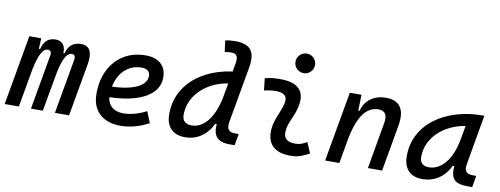

<svg xmlns="http://www.w3.org/2000/svg" viewBox="-62 -1067 3640 1399"><g transform="rotate(10 1758.0 -367.0)"><path d="M188.5 -517.6 182.1 -384.3 114.3 0H9.3L100.6 -517.6ZM203.6 0 274.9 -404.3Q282.2 -444.3 249.5 -444.3Q219.2 -444.3 195.8 -391.6Q172.4 -338.9 157.2 -242.7L168.9 -439H193.8Q206.1 -486.8 231.2 -507.1Q256.3 -527.3 292 -527.3Q337.4 -527.3 355.7 -494.6Q374 -461.9 361.3 -390.6L291.5 0ZM554.7 -390.6 485.8 0H380.9L452.1 -404.3Q455.6 -423.3 449.7 -433.8Q443.8 -444.3 428.2 -444.3Q396 -444.3 372.8 -391.6Q349.6 -338.9 335 -242.7L341.8 -439H374.5Q387.7 -487.3 415.3 -507.3Q442.9 -527.3 481.9 -527.3Q578.6 -527.3 554.7 -390.6Z M872.6 -83Q911.6 -83 956.1 -95.2Q1000.5 -107.4 1041.5 -129.4L1075.2 -45.9Q1027.3 -19.5 972.7 -4.9Q918 9.8 868.2 9.8Q767.6 9.8 711.2 -43Q654.8 -95.7 654.8 -189.9Q654.8 -291.5 693.1 -367.2Q731.4 -442.9 800.3 -485.1Q869.1 -527.3 960.9 -527.3Q1033.2 -527.3 1073.5 -491.2Q1113.8 -455.1 1113.8 -390.6Q1113.8 -294.9 1015.9 -239.7Q918 -184.6 742.7 -181.2L732.4 -259.3Q863.3 -261.2 936.3 -293.9Q1009.3 -326.7 1009.3 -384.3Q1009.3 -407.7 993.2 -421.1Q977.1 -434.6 947.3 -434.6Q889.2 -434.6 845 -404.8Q800.8 -375 776.1 -321.3Q751.5 -267.6 751 -195.8Q751.5 -142.6 783.7 -112.8Q815.9 -83 872.6 -83Z M1343.8 10.3Q1276.4 10.3 1239.5 -27.8Q1202.6 -65.9 1202.6 -135.3Q1202.6 -224.6 1240 -296.9Q1277.3 -369.1 1344.7 -420.7Q1412.1 -472.2 1502.4 -499.8Q1592.8 -527.3 1698.7 -527.3H1707.5L1633.8 -434.6Q1542.5 -430.7 1468.3 -392.1Q1394 -353.5 1350.6 -290.3Q1307.1 -227.1 1307.1 -147.5Q1307.1 -116.2 1325 -99.4Q1342.8 -82.5 1375.5 -82.5Q1443.8 -82.5 1494.9 -146Q1545.9 -209.5 1568.8 -325.7L1563 -123H1506.3L1555.2 -150.9Q1530.8 -78.1 1475.3 -33.9Q1419.9 10.3 1343.8 10.3ZM1674.3 4.9Q1638.7 4.9 1614 -3.9Q1589.4 -12.7 1575.2 -30.5Q1561 -48.3 1557.1 -75.9Q1553.2 -103.5 1558.6 -141.1L1564.5 -302.2L1615.2 -584.5Q1622.1 -622.1 1611.3 -639.2Q1600.6 -656.2 1570.8 -656.2Q1558.6 -656.2 1546.6 -655Q1534.7 -653.8 1522.5 -650.9L1511.2 -734.9Q1529.8 -739.3 1548.3 -741Q1566.9 -742.7 1585.4 -742.7Q1670.4 -742.7 1701.9 -701.7Q1733.4 -660.6 1717.3 -569.8L1644 -155.3Q1639.6 -130.4 1643.8 -113.8Q1647.9 -97.2 1661.1 -88.9Q1674.3 -80.6 1696.8 -80.6H1726.6L1711.4 4.9Z M2114.7 -599.6Q2085 -599.6 2063.7 -620.8Q2042.5 -642.1 2042.5 -671.9Q2042.5 -702.1 2063.7 -723.1Q2085 -744.1 2114.7 -744.1Q2145 -744.1 2166 -723.1Q2187 -702.1 2187 -671.9Q2187 -642.1 2166 -620.8Q2145 -599.6 2114.7 -599.6ZM2229.5 -109.9 2263.2 -31.2Q2233.4 -14.2 2200.2 -2.2Q2167 9.8 2124 9.8Q2035.6 9.8 1992.7 -31.7Q1949.7 -73.2 1954.6 -153.3Q1957 -189.9 1969 -224.6Q1981 -259.3 1994.9 -292Q2008.8 -324.7 2016.1 -355Q2026.4 -395 2007.6 -415.5Q1988.8 -436 1942.4 -436Q1896 -436 1853 -424.8L1842.8 -513.7Q1871.6 -522 1900.4 -524.7Q1929.2 -527.3 1958 -527.3Q2059.1 -527.3 2100.1 -481.2Q2141.1 -435.1 2119.1 -345.2Q2110.8 -310.5 2097.4 -280.5Q2084 -250.5 2072.8 -221.2Q2061.5 -191.9 2059.1 -157.7Q2053.7 -83 2143.1 -83Q2167.5 -83 2185.8 -89.1Q2204.1 -95.2 2229.5 -109.9Z M2380.4 0 2471.7 -517.6H2558.1L2554.7 -394L2485.4 0ZM2696.8 0 2756.8 -344.2Q2764.6 -389.2 2750.2 -411.9Q2735.8 -434.6 2698.7 -434.6Q2659.2 -434.6 2625.5 -411.6Q2591.8 -388.7 2564.7 -335.2Q2537.6 -281.7 2518.6 -190.4L2543 -399.9H2564.5Q2580.1 -460.9 2626.5 -494.1Q2672.9 -527.3 2737.8 -527.3Q2816.4 -527.3 2847.4 -480.2Q2878.4 -433.1 2861.8 -340.3L2801.8 0Z M3099.1 10.3Q3032.7 10.3 2996.6 -27.8Q2960.4 -65.9 2960.4 -135.3Q2960.4 -223.1 2997.8 -294.7Q3035.2 -366.2 3102.5 -417Q3169.9 -467.8 3260.3 -495.1Q3350.6 -522.5 3456.5 -522.5H3466.3L3401.9 -154.8Q3395 -115.7 3408 -98.1Q3420.9 -80.6 3463.9 -80.6H3483.9L3469.2 4.9H3434.6Q3397 4.9 3371.8 -2.7Q3346.7 -10.3 3332.8 -26.6Q3318.8 -43 3314.9 -69.8Q3311 -96.7 3315.9 -135.3L3344.2 -122.6H3287.6L3313.5 -150.9Q3286.6 -74.2 3230.5 -32Q3174.3 10.3 3099.1 10.3ZM3130.9 -82.5Q3201.2 -82.5 3253.4 -146Q3305.7 -209.5 3326.7 -325.7L3352.1 -467.3L3391.6 -429.7Q3323.2 -426.8 3263.9 -404.3Q3204.6 -381.8 3159.9 -344Q3115.2 -306.2 3090.1 -256.1Q3064.9 -206.1 3064.9 -147.5Q3064.9 -116.2 3082.3 -99.4Q3099.6 -82.5 3130.9 -82.5Z"/></g></svg>

Font: Cascadia Code
Style: Italic
Weight: 400
Italic angle: -10°
Designer: Aaron Bell
Foundry: Saja Typeworks
Version: Version 2407.024